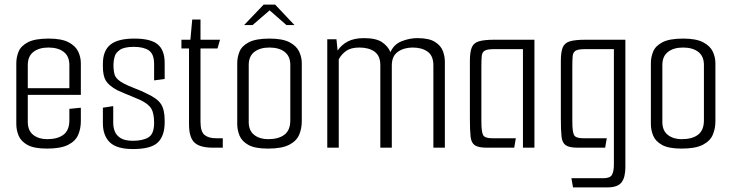

<svg xmlns="http://www.w3.org/2000/svg" viewBox="-20 -643 3186 836"><path d="M185 4Q128 4 99.5 -12Q71 -28 61 -52.5Q51 -77 51 -103V-368Q51 -394 61 -418.5Q71 -443 101.5 -459Q132 -475 192 -475Q248 -475 278.5 -459Q309 -443 320.5 -418.5Q332 -394 332 -368V-230H101V-112Q101 -74 125 -55.5Q149 -37 185 -37Q231 -37 256.5 -56.5Q282 -76 282 -119V-169L332 -174V-115Q332 -83 320.5 -56Q309 -29 277 -12.5Q245 4 185 4ZM101 -360V-259H282V-360Q282 -398 257.5 -417Q233 -436 191 -436Q150 -436 125.5 -417Q101 -398 101 -360Z M559 6Q488 6 458 -23.5Q428 -53 428 -106V-174L473 -181V-108Q473 -88 480 -70.5Q487 -53 505.5 -41.5Q524 -30 559 -30Q602 -30 626.5 -45Q651 -60 651 -108Q651 -150 638.5 -170.5Q626 -191 590 -208Q581 -212 560.5 -220.5Q540 -229 519.5 -237.5Q499 -246 491 -250Q454 -270 441 -291.5Q428 -313 428 -353V-365Q428 -422 460.5 -448.5Q493 -475 565 -475Q636 -475 666.5 -450Q697 -425 697 -369V-299L651 -293V-364Q651 -408 628 -423.5Q605 -439 563 -439Q522 -439 503 -426.5Q484 -414 479 -396Q474 -378 474 -362Q474 -325 482.5 -310Q491 -295 516 -281Q536 -270 566.5 -258.5Q597 -247 620 -235Q664 -215 680.5 -190.5Q697 -166 697 -119V-110Q697 -52 667.5 -23Q638 6 559 6Z M907 0Q850 0 826.5 -22.5Q803 -45 803 -102V-432H770V-470H809L817 -558H853V-470H938L927 -432H853V-113Q853 -70 870.5 -55.5Q888 -41 921 -41H950V0Z M1147 4Q1090 4 1061.5 -12Q1033 -28 1023 -52.5Q1013 -77 1013 -103V-368Q1013 -394 1023 -418.5Q1033 -443 1063.5 -459Q1094 -475 1154 -475Q1210 -475 1240.5 -459Q1271 -443 1282.5 -418.5Q1294 -394 1294 -368V-115Q1294 -83 1282.5 -56Q1271 -29 1239 -12.5Q1207 4 1147 4ZM1147 -37Q1193 -37 1218.5 -56.5Q1244 -76 1244 -119V-360Q1244 -398 1219.5 -417Q1195 -436 1153 -436Q1112 -436 1087.5 -417Q1063 -398 1063 -360V-112Q1063 -74 1087 -55.5Q1111 -37 1147 -37ZM1043 -534 1128 -623H1178L1262 -534H1227L1154 -598L1080 -534Z M1405 0V-472H1445L1450 -423Q1467 -448 1494.5 -462.5Q1522 -477 1565 -477Q1618 -477 1644 -459Q1670 -441 1680 -416Q1695 -450 1729 -463.5Q1763 -477 1797 -477Q1848 -477 1874 -460.5Q1900 -444 1908.5 -420.5Q1917 -397 1917 -375V0H1867V-358Q1867 -400 1842 -418Q1817 -436 1777 -436Q1739 -436 1712.5 -417.5Q1686 -399 1686 -358V0H1636V-359Q1636 -400 1611 -418Q1586 -436 1545 -436Q1508 -436 1487.5 -421.5Q1467 -407 1455 -385V0Z M2099 0Q2063 0 2047.5 -10.5Q2032 -21 2029 -48Q2026 -75 2026 -127V-377Q2026 -416 2034 -436Q2042 -456 2065 -463Q2088 -470 2133 -470H2307V0H2257V-429H2130Q2101 -429 2090 -422Q2079 -415 2077.5 -398.5Q2076 -382 2076 -353V-115Q2076 -69 2083.5 -55Q2091 -41 2123 -41H2226L2219 0Z M2475 173 2468 133H2607Q2636 133 2644.5 118.5Q2653 104 2653 72V-429H2526Q2497 -429 2486 -422Q2475 -415 2473.5 -398.5Q2472 -382 2472 -353V-115Q2472 -69 2479.5 -55Q2487 -41 2519 -41H2622L2615 0H2495Q2459 0 2443.5 -10.5Q2428 -21 2425 -48Q2422 -75 2422 -127V-377Q2422 -416 2430 -436Q2438 -456 2461 -463Q2484 -470 2529 -470H2703V84Q2703 130 2686 151.5Q2669 173 2624 173Z M2948 4Q2891 4 2862.5 -12Q2834 -28 2824 -52.5Q2814 -77 2814 -103V-368Q2814 -394 2824 -418.5Q2834 -443 2864.5 -459Q2895 -475 2955 -475Q3011 -475 3041.5 -459Q3072 -443 3083.5 -418.5Q3095 -394 3095 -368V-115Q3095 -83 3083.5 -56Q3072 -29 3040 -12.5Q3008 4 2948 4ZM2948 -37Q2994 -37 3019.5 -56.5Q3045 -76 3045 -119V-360Q3045 -398 3020.5 -417Q2996 -436 2954 -436Q2913 -436 2888.5 -417Q2864 -398 2864 -360V-112Q2864 -74 2888 -55.5Q2912 -37 2948 -37Z"/></svg>

Font: Smooch Sans
Style: Regular
Weight: 400
Designer: Robert E. Leuschke
Foundry: Robert E. Leuschke
Version: Version 1.010; ttfautohint (v1.8.3)